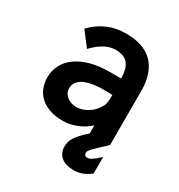

<svg xmlns="http://www.w3.org/2000/svg" viewBox="-159 -585 817 875"><g transform="rotate(30 250.0 -147.5)"><path d="M75.2 -400.9Q147.5 -477.1 252 -477.1Q296.4 -477.1 331.5 -465.8Q366.7 -454.6 391.1 -430.9Q415.5 -407.2 428.7 -370.8Q441.9 -334.5 441.9 -284.2V0Q418.5 22 403.3 35.9Q388.2 49.8 379.4 59.1Q370.6 68.4 367.2 74.2Q363.8 80.1 363.8 85.9Q363.8 92.8 367.7 97.4Q371.6 102.1 378.9 102.1Q384.8 102.1 390.1 100.6Q395.5 99.1 402.6 94.7Q409.7 90.3 418.9 82.8Q428.2 75.2 441.9 63V149.9Q421.4 165.5 400.9 173.8Q380.4 182.1 356.9 182.1Q309.6 182.1 287.4 161.6Q265.1 141.1 265.1 108.9Q265.1 97.2 268.1 85.7Q271 74.2 278.8 61.5Q286.6 48.8 300.3 33.9Q314 19 335 0V-42Q308.6 -17.1 272.2 -2.4Q235.8 12.2 199.2 12.2Q158.2 12.2 128.2 1.2Q98.1 -9.8 78.6 -28.3Q59.1 -46.9 49.6 -71.8Q40 -96.7 40 -124Q40 -160.2 55.4 -190.2Q70.8 -220.2 100.6 -241.9Q130.4 -263.7 174.1 -275.9Q217.8 -288.1 274.9 -288.1H334Q333 -341.3 312.5 -365.2Q292 -389.2 248 -389.2Q190.9 -389.2 131.8 -327.1ZM336.9 -203.1Q326.7 -204.1 316.7 -204.1Q306.6 -204.1 295.9 -204.1Q252 -204.1 223.6 -197.8Q195.3 -191.4 179.2 -180.9Q163.1 -170.4 157 -157Q150.9 -143.6 150.9 -129.9Q150.9 -118.2 156.2 -107.9Q161.6 -97.7 170.9 -90.1Q180.2 -82.5 192.6 -77.9Q205.1 -73.2 219.2 -73.2Q242.2 -73.2 260.7 -81.1Q279.3 -88.9 293.2 -100.1Q307.1 -111.3 316.2 -123.8Q325.2 -136.2 329.1 -145Q333.5 -151.9 335.2 -166.5Q336.9 -181.2 336.9 -203.1Z"/></g></svg>

Font: InconsolataGo
Style: Bold
Weight: 700
Designer: Raph Levien, Kirill Tkachev(cyreal.org)
Foundry: Raph Levien, Kirill Tkachev(cyreal.org)
Version: Version 1.015; ttfautohint (v0.92) -l 8 -r 50 -G 200 -x 14 -